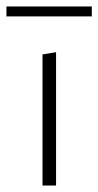

<svg xmlns="http://www.w3.org/2000/svg" viewBox="-27 -576 305 596"><path d="M-7 -525V-556H258V-525ZM105 0V-407L147 -414V0Z"/></svg>

Font: EauTestInfant Light
Style: Regular
Weight: 300
Designer: Christian Thalmann (Catharsis Fonts)
Version: Version 0.001;PS 000.001;hotconv 1.0.88;makeotf.lib2.5.64775